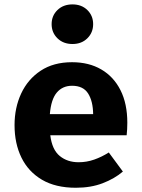

<svg xmlns="http://www.w3.org/2000/svg" viewBox="-20 -850 655 887"><path d="M212.3 -225.1Q220.5 -158.5 255.9 -129.5Q291.3 -100.5 343.1 -100.5Q380.5 -100.5 415.4 -112.8Q450.3 -125.1 482.6 -145.6L547.7 -57.4Q509.2 -24.6 454.6 -3.6Q400 17.4 330.3 17.4Q236.9 17.4 173.8 -19.7Q110.8 -56.9 79 -122.1Q47.2 -187.2 47.2 -271.8Q47.2 -352.3 77.9 -418.2Q108.7 -484.1 167.9 -523.3Q227.2 -562.6 312.8 -562.6Q390.8 -562.6 447.9 -529.2Q505.1 -495.9 536.7 -433.3Q568.2 -370.8 568.2 -283.1Q568.2 -269.2 567.4 -253.3Q566.7 -237.4 565.1 -225.1ZM312.8 -453.8Q269.2 -453.8 242.6 -422.6Q215.9 -391.3 210.3 -322.6H410.3Q409.7 -382.1 387.2 -417.9Q364.6 -453.8 312.8 -453.8ZM314.9 -829.7Q356.9 -829.7 383.6 -803.6Q410.3 -777.4 410.3 -738.5Q410.3 -699.5 383.6 -673.1Q356.9 -646.7 314.9 -646.7Q272.3 -646.7 245.4 -673.1Q218.5 -699.5 218.5 -738.5Q218.5 -777.4 245.4 -803.6Q272.3 -829.7 314.9 -829.7Z"/></svg>

Font: FiraCode Nerd Font Mono
Style: Bold
Weight: 700
Monospace: yes
Designer: Carrois Corporate, Edenspiekermann AG, Nikita Prokopov
Foundry: Carrois Corporate, Edenspiekermann AG, Nikita Prokopov
Version: Version 6.002;Nerd Fonts 3.3.0